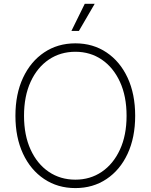

<svg xmlns="http://www.w3.org/2000/svg" viewBox="-20 -961 777 991"><path d="M369.1 9.8Q277.8 9.8 207.8 -37.1Q137.7 -84 98.6 -168Q59.6 -252 59.6 -363.3Q59.6 -475.6 98.9 -559.6Q138.2 -643.6 208 -690.4Q277.8 -737.3 369.1 -737.3Q460 -737.3 529.8 -690.4Q599.6 -643.6 638.7 -559.6Q677.7 -475.6 677.7 -363.3Q677.7 -251.5 638.7 -167.5Q599.6 -83.5 529.8 -36.9Q460 9.8 369.1 9.8ZM369.1 -33.7Q445.8 -33.7 505.4 -74.2Q564.9 -114.7 599.1 -188.7Q633.3 -262.7 633.3 -363.3Q633.3 -464.4 599.1 -538.6Q564.9 -612.8 505.4 -653.3Q445.8 -693.8 369.1 -693.8Q292 -693.8 232.2 -653.6Q172.4 -613.3 138.2 -539.1Q104 -464.8 104 -363.3Q104 -263.2 137.9 -189Q171.9 -114.7 231.7 -74.2Q291.5 -33.7 369.1 -33.7ZM348.6 -801.3 417.5 -941.4H468.8L387.2 -801.3Z"/></svg>

Font: Inter 20pt ExtraLight
Style: Regular
Weight: 250
Version: Version 4.001;git-66647c0bb